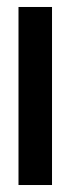

<svg xmlns="http://www.w3.org/2000/svg" viewBox="-20 -530 203 550"><path d="M33 0V-510H129V0Z"/></svg>

Font: Saira UltraCondensed
Style: Bold
Weight: 700
Width: 1
Designer: Hector Gatti with collaboration of the Omnibus-Type team
Foundry: Omnibus-Type
Version: Version 1.101